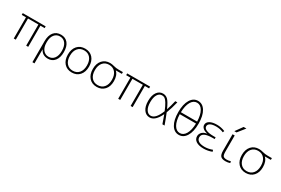

<svg xmlns="http://www.w3.org/2000/svg" viewBox="115 -2152 5520 3772"><g transform="rotate(30 2874.5 -266.5)"><path d="M436 -480H200V0H154V-480H58V-520H578V-480H482V0H436Z M922 -490Q845 -490 798 -430.5Q751 -371 751 -268V-252Q751 -147 799 -88.5Q847 -30 922 -30Q1002 -30 1048.5 -90.5Q1095 -151 1095 -260Q1095 -369 1048.5 -429.5Q1002 -490 922 -490ZM1141 -260Q1141 -133 1084 -61.5Q1027 10 931 10Q804 10 753 -98H751V220H704V-257Q704 -386 762 -458Q820 -530 924 -530Q1026 -530 1083.5 -459Q1141 -388 1141 -260Z M1613 -428.5Q1561 -490 1472 -490Q1383 -490 1331 -428.5Q1279 -367 1279 -260Q1279 -153 1331 -91.5Q1383 -30 1472 -30Q1561 -30 1613 -91.5Q1665 -153 1665 -260Q1665 -367 1613 -428.5ZM1647 -63Q1582 10 1472 10Q1362 10 1297 -63Q1232 -136 1232 -260Q1232 -384 1297 -457Q1362 -530 1472 -530Q1582 -530 1647 -457Q1712 -384 1712 -260Q1712 -136 1647 -63Z M2038 -530Q2078 -530 2131.5 -515Q2185 -500 2245 -500H2341V-460H2205V-458Q2278 -390 2278 -257Q2278 -134 2212.5 -62Q2147 10 2038 10Q1928 10 1863 -63Q1798 -136 1798 -260Q1798 -384 1863 -457Q1928 -530 2038 -530ZM1897 -91.5Q1949 -30 2038 -30Q2127 -30 2179 -91.5Q2231 -153 2231 -260Q2231 -367 2179 -428.5Q2127 -490 2038 -490Q1949 -490 1897 -428.5Q1845 -367 1845 -260Q1845 -153 1897 -91.5Z M2805 -480H2569V0H2523V-480H2427V-520H2947V-480H2851V0H2805Z M3481 -246Q3533 -119 3575 0H3526Q3484 -123 3458 -191Q3365 10 3238 10Q3156 10 3104.5 -61.5Q3053 -133 3053 -260Q3053 -387 3104.5 -458.5Q3156 -530 3238 -530Q3302 -530 3348.5 -485.5Q3395 -441 3457 -302Q3491 -401 3518 -520H3565Q3528 -367 3481 -246ZM3436 -245Q3394 -347 3359.5 -402Q3325 -457 3299 -473.5Q3273 -490 3238 -490Q3175 -490 3138 -429Q3101 -368 3101 -260Q3101 -153 3139.5 -91.5Q3178 -30 3241 -30Q3351 -30 3436 -245Z M3738.5 -647.5Q3801 -750 3906 -750Q4011 -750 4073.5 -647.5Q4136 -545 4136 -365Q4136 -185 4073.5 -82.5Q4011 20 3906 20Q3801 20 3738.5 -82.5Q3676 -185 3676 -365Q3676 -545 3738.5 -647.5ZM3722 -343Q3726 -192 3775.5 -106.5Q3825 -21 3906 -21Q3987 -21 4036.5 -106.5Q4086 -192 4090 -343ZM3722 -387H4090Q4086 -538 4036.5 -623.5Q3987 -709 3906 -709Q3825 -709 3775.5 -623.5Q3726 -538 3722 -387Z M4377 -281V-283Q4309 -297 4275 -330Q4241 -363 4241 -403Q4241 -461 4300 -495.5Q4359 -530 4463 -530Q4553 -530 4645 -493L4632 -457Q4552 -491 4466 -491Q4381 -491 4335.5 -466Q4290 -441 4290 -398Q4290 -352 4347.5 -326.5Q4405 -301 4513 -301H4560V-262H4513Q4280 -262 4280 -144Q4280 -89 4327 -59.5Q4374 -30 4464 -30Q4548 -30 4638 -64L4651 -26Q4560 10 4463 10Q4352 10 4292 -30Q4232 -70 4232 -140Q4232 -187 4266 -226.5Q4300 -266 4377 -281Z M4866 -520V-153Q4866 -78 4887 -54Q4908 -30 4967 -30Q5015 -30 5053 -45L5062 -7Q5014 10 4962 10Q4881 10 4849 -24.5Q4817 -59 4817 -147V-520ZM4817 -590 4934 -753H4997L4867 -590Z M5418 -530Q5458 -530 5511.5 -515Q5565 -500 5625 -500H5721V-460H5585V-458Q5658 -390 5658 -257Q5658 -134 5592.5 -62Q5527 10 5418 10Q5308 10 5243 -63Q5178 -136 5178 -260Q5178 -384 5243 -457Q5308 -530 5418 -530ZM5277 -91.5Q5329 -30 5418 -30Q5507 -30 5559 -91.5Q5611 -153 5611 -260Q5611 -367 5559 -428.5Q5507 -490 5418 -490Q5329 -490 5277 -428.5Q5225 -367 5225 -260Q5225 -153 5277 -91.5Z"/></g></svg>

Font: Mplus 1p Light
Style: Regular
Weight: 300
Version: Version 1.061